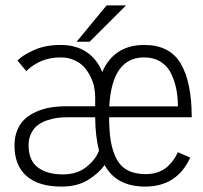

<svg xmlns="http://www.w3.org/2000/svg" viewBox="-20 -678 750 709"><path d="M263 -524 373.5 -658H445.5L311 -524ZM212.5 -34Q265 -34 299.5 -61.8Q334 -89.5 345.5 -122Q332 -175 331.5 -245H230Q210 -245 192.2 -242.8Q174.5 -240.5 154.2 -233.8Q134 -227 119.5 -216Q105 -205 95.2 -185.8Q85.5 -166.5 85.5 -141.5Q85.5 -86 119.5 -60Q153.5 -34 212.5 -34ZM512 -466Q393.5 -466 383.5 -285H637Q637 -318.5 631.2 -348Q625.5 -377.5 612.5 -405.2Q599.5 -433 573.8 -449.5Q548 -466 512 -466ZM33.5 -141Q33.5 -172.5 44 -197.8Q54.5 -223 72.2 -239Q90 -255 114.8 -265.8Q139.5 -276.5 166 -281Q192.5 -285.5 222.5 -285.5H331.5V-318.5Q331.5 -337 327.8 -356Q324 -375 314.2 -395Q304.5 -415 290.5 -430.5Q276.5 -446 254 -456Q231.5 -466 204 -466Q129 -466 77 -415.5L44.5 -454.5Q62.5 -473.5 104.8 -492.8Q147 -512 203.5 -512Q262 -512 300.8 -485Q339.5 -458 357.5 -412Q401 -512 513 -512Q607 -512 647.5 -443Q688 -374 688 -245H383Q383 -193 389.2 -156.5Q395.5 -120 410.2 -91.5Q425 -63 451.8 -49Q478.5 -35 518 -35Q544.5 -35 566 -43.2Q587.5 -51.5 601.2 -65.2Q615 -79 623 -91Q631 -103 636.5 -116L682.5 -96Q633.5 11 516 11Q409.5 11 366.5 -68.5Q344.5 -38 305 -13.5Q265.5 11 207 11Q122.5 11 78 -28Q33.5 -67 33.5 -141Z"/></svg>

Font: League Mono UltraLight
Style: Regular
Weight: 200
Width: 6
Designer: Tyler Finck
Foundry: The League of Moveable Type / Tyler Finck
Version: Version 2.210